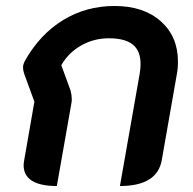

<svg xmlns="http://www.w3.org/2000/svg" viewBox="-20 -613 644 642"><path d="M59 -61Q59 -66 61 -78L95 -273L61 -366Q57 -377 57 -388Q57 -397 63 -409Q113 -498 190.5 -545.5Q268 -593 363 -593Q460 -593 517.5 -542Q575 -491 575 -407Q575 -383 571 -363L521 -78Q506 9 381 9L447 -366Q450 -384 450 -399Q450 -443 424 -464Q398 -485 344 -485Q294 -485 251.5 -461Q209 -437 185 -395L216 -310Q220 -295 220 -281Q220 -273 219 -269L170 9Q115 9 87 -8.5Q59 -26 59 -61Z"/></svg>

Font: K2D
Style: Bold Italic
Weight: 700
Italic angle: -10°
Designer: Katatrad Aksorn Co.,Ltd.
Foundry: Cadson Demak Co.,Ltd.
Version: Version 1.000; ttfautohint (v1.6)